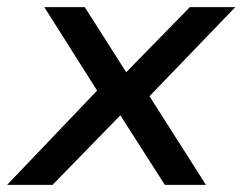

<svg xmlns="http://www.w3.org/2000/svg" viewBox="-33 -517 678 537"><path d="M-13 0 258 -284 263 -225 91 -497H204L322 -312H317L498 -497H625L365 -227L364 -281L543 0H428L302 -197H306L114 0Z"/></svg>

Font: Nunito Sans 7pt SemiExpanded Medium
Style: Italic
Weight: 500
Width: 6
Italic angle: -9°
Designer: Vernon Adams
Foundry: Vernon Adams
Version: Version 3.101;gftools[0.9.27]